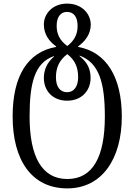

<svg xmlns="http://www.w3.org/2000/svg" viewBox="-20 -792 745 1064"><path d="M353 252C544 252 655 90 655 -146C655 -367 568 -504 413 -532V-535C451 -562 483 -603 483 -655C483 -715 434 -772 352 -772C270 -772 223 -714 223 -657C223 -601 253 -562 291 -535V-532C134 -504 50 -372 50 -147C50 95 155 252 353 252ZM353 -537C312 -567 294 -602 294 -649C294 -698 316 -726 351 -726C389 -726 410 -698 410 -648C410 -602 392 -567 353 -537ZM352 -281C313 -281 290 -311 290 -364C290 -418 309 -459 353 -492C396 -459 413 -418 413 -364C413 -313 390 -281 352 -281ZM353 200C212 200 144 76 144 -146C144 -330 171 -444 279 -481V-478C240 -445 223 -404 223 -360C223 -289 272 -234 352 -234C433 -234 482 -290 482 -360C482 -409 465 -446 421 -481V-484C529 -444 561 -335 561 -146C561 76 495 200 353 200Z"/></svg>

Font: Noto Serif Georgian SemiCondensed
Style: Regular
Weight: 400
Width: 4
Designer: Monotype Design Team, Akaki Razmadze
Foundry: Google LLC
Version: Version 2.003